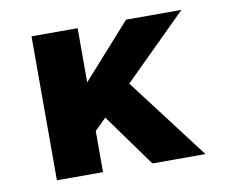

<svg xmlns="http://www.w3.org/2000/svg" viewBox="-57 -506 676 574"><g transform="rotate(-10 281.0 -218.5)"><path d="M203 -116 182 -239 359 -437H527ZM212 0H72V-437H212ZM330 -254 523 0H362L222 -194Z"/></g></svg>

Font: Josefin Sans Thin
Style: Bold
Weight: 700
Version: Version 2.000